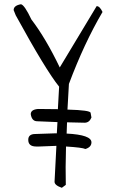

<svg xmlns="http://www.w3.org/2000/svg" viewBox="-20 -851 533 899"><path d="M234.4 -226.6H246.1L249 -279.3L154.3 -283.2Q128.9 -283.2 124 -316.4Q124 -337.9 158.2 -340.8Q210 -340.8 251 -339.8L256.8 -445.3Q194.3 -522.5 53.7 -779.3L43.9 -803.7Q43.9 -825.2 78.1 -831.1Q94.7 -828.1 127 -759.8Q194.3 -671.9 259.8 -535.2L432.6 -822.3Q447.3 -822.3 460 -794.9Q374 -648.4 302.7 -458Q299.8 -396.5 295.9 -337.9Q404.3 -335 404.3 -322.3L408.2 -300.8Q398.4 -276.4 376 -276.4L293.9 -278.3Q293 -251 292 -225.6Q408.2 -219.7 408.2 -184.6Q408.2 -162.1 379.9 -153.3Q366.2 -160.2 289.1 -165Q286.1 -63.5 288.1 14.6L269.5 28.3Q235.4 16.6 235.4 0L244.1 -168H241.2L164.1 -165H149.4Q112.3 -165 112.3 -196.3Q112.3 -223.6 145.5 -223.6Z"/></svg>

Font: Sue Ellen Francisco
Style: Regular
Weight: 400
Designer: Kimberly Geswein
Foundry: Kimberly Geswein
Version: Version 1.002 2007